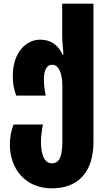

<svg xmlns="http://www.w3.org/2000/svg" viewBox="-20 -780 583 1050"><path d="M264 250C410 250 491 158 491 -3V-760H320V-595C320 -566 323 -525 327 -482H322C296 -536 257 -563 199 -563C126 -563 50 -497 50 -365C50 -319 56 -293 69 -257H230C223 -291 220 -321 220 -347C220 -394 235 -426 265 -426C301 -426 321 -381 321 -309V-8C321 78 305 113 263 113C220 113 204 59 204 -4C204 -37 209 -70 215 -99H54C40 -62 34 -26 34 11C34 144 119 250 264 250Z"/></svg>

Font: Noto Sans Georgian Condensed Black
Style: Regular
Weight: 900
Width: 3
Designer: Monotype Design Team, Akaki Razmadze
Foundry: Google LLC
Version: Version 2.005